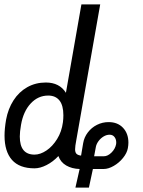

<svg xmlns="http://www.w3.org/2000/svg" viewBox="-26 -749 646 868"><path d="M238 -43.5Q213.5 -17.5 184.5 -2.8Q155.5 12 130 12Q62 12 28.2 -26Q-5.5 -64 -5.5 -136Q-5.5 -167.5 1.5 -208Q10.5 -257 35 -295.2Q59.5 -333.5 97.2 -354.8Q135 -376 181 -376Q243 -376 272 -329.5L342 -729H427L319 -116Q313.5 -87.5 313.5 -74Q313.5 -60.5 319.5 -54Q325.5 -47.5 340.5 -45.5L350 -102Q354.5 -128.5 371 -150.2Q387.5 -172 412.2 -184.5Q437 -197 465 -197Q506 -197 530.2 -171.2Q554.5 -145.5 554.5 -104Q554.5 -93 552 -79Q548 -57 530.2 -35Q512.5 -13 488.2 1Q464 15 442.5 15H394L376 99H315L334 15Q299 14 273.5 -0.8Q248 -15.5 238 -43.5ZM258.5 -196.5Q260.5 -212 260.5 -228Q260.5 -272.5 242.8 -294.8Q225 -317 192 -317Q146 -317 112.8 -281.2Q79.5 -245.5 69 -184.5Q63.5 -153 63.5 -132Q63.5 -50 130 -50Q156 -50 183.8 -68.5Q211.5 -87 232.2 -120.5Q253 -154 258.5 -196.5ZM499 -97.5Q499.5 -100 499.5 -105Q499.5 -119.5 491.5 -129.8Q483.5 -140 469.5 -140Q455.5 -140 442 -131.8Q428.5 -123.5 419.2 -110.8Q410 -98 407.5 -85.5L399.5 -42.5H443Q461 -42.5 478 -59.2Q495 -76 499 -97.5Z"/></svg>

Font: JuliaMono SemiBold
Style: Italic
Weight: 600
Italic angle: -9°
Monospace: yes
Designer: cormullion
Foundry: corm
Version: Version 0.056; ttfautohint (v1.8.4)